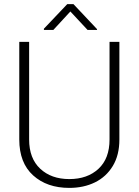

<svg xmlns="http://www.w3.org/2000/svg" viewBox="-20 -906 676 936"><path d="M407 -760 323 -850 240 -760H194V-766L308 -886H338L453 -764V-760ZM318 10Q209 10 141.5 -51Q74 -112 74 -226V-702H122V-226Q122 -134 176 -83.5Q230 -33 318 -33Q406 -33 460 -83Q514 -133 514 -226V-702H562V-226Q562 -150 530 -97Q498 -44 443 -17Q388 10 318 10Z"/></svg>

Font: Freesentation 2 ExtraLight
Style: Regular
Weight: 260
Designer: glyphs from Roboto by Christian Robertson / Hangul glyphs from Noto Sans CJK(Source Han Sans) by Jang Soo-young and Kang
Foundry: PT&
Version: Version 2.001